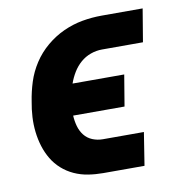

<svg xmlns="http://www.w3.org/2000/svg" viewBox="-65 -593 631 655"><g transform="rotate(-10 250.0 -265.0)"><path d="M241 0Q215 0 189.5 -4Q164 -8 141 -18.5Q118 -29 99.5 -45.5Q81 -62 68.5 -83Q56 -104 48.5 -128Q41 -152 38 -178Q35 -204 36.5 -230.5Q38 -257 43 -283Q48 -316 58.5 -349Q69 -382 88.5 -412Q108 -442 136 -465.5Q164 -489 196 -503.5Q228 -518 261.5 -524Q295 -530 329 -530H471L452 -416H310Q290 -416 270.5 -409Q251 -402 235.5 -388.5Q220 -375 209 -357Q198 -339 191 -319H370L352 -211H174Q175 -192 180 -174Q185 -156 196 -142Q207 -128 224 -121Q241 -114 260 -114H402L384 0Z"/></g></svg>

Font: Iosevka Curly Slab HvObl
Style: Regular
Weight: 900
Italic angle: -9°
Monospace: yes
Designer: Belleve Invis
Foundry: Belleve Invis
Version: Version 11.1.0; ttfautohint (v1.8.3)